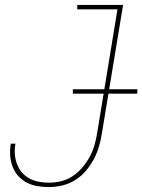

<svg xmlns="http://www.w3.org/2000/svg" viewBox="-20 -755 580 783"><path d="M179 8Q155 8 132 4Q109 0 89 -10.5Q69 -21 54 -38Q39 -55 31 -76.5Q23 -98 21.5 -121.5Q20 -145 24 -169H43Q39 -148 40.5 -127Q42 -106 49 -87Q56 -68 69 -52.5Q82 -37 99.5 -27.5Q117 -18 137.5 -14Q158 -10 179 -10Q204 -10 229 -16Q254 -22 276 -36.5Q298 -51 315.5 -71.5Q333 -92 345.5 -115Q358 -138 365 -162.5Q372 -187 376 -211L459 -717H295V-735H482L395 -208Q391 -182 383 -155.5Q375 -129 361.5 -104Q348 -79 329 -57Q310 -35 285.5 -20Q261 -5 233.5 1.5Q206 8 179 8ZM277 -373V-391H540V-373Z"/></svg>

Font: Iosevka Curly Thin
Style: Italic
Weight: 100
Italic angle: -9°
Monospace: yes
Designer: Belleve Invis
Foundry: Belleve Invis
Version: Version 22.1.2; ttfautohint (v1.8.4)